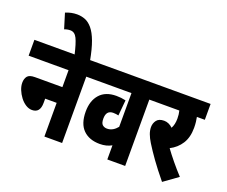

<svg xmlns="http://www.w3.org/2000/svg" viewBox="-142 -1122 1616 1365"><g transform="rotate(20 666.5 -439.5)"><path d="M0 -622H504V-502H436V0H302V-255H215V-223Q215 -147 154 -147Q129 -147 105.5 -162Q82 -177 63.5 -201.5Q45 -226 34 -253.5Q23 -281 23 -306Q23 -336 37.5 -355Q52 -374 95 -374H302V-502H0Z M306 -615Q287 -699 269 -736Q251 -773 218 -773Q194 -773 173 -764L138 -878Q180 -896 224 -896Q257 -896 286 -884.5Q315 -873 340.5 -842.5Q366 -812 386.5 -757Q407 -702 423 -615Z M981 -502H913V0H778V-107Q740 -85 689 -85Q609 -85 563 -130.5Q517 -176 517 -268Q517 -350 560 -398.5Q603 -447 685 -447Q722 -447 756 -439L745 -321Q736 -323 726.5 -324.5Q717 -326 705 -326Q652 -326 652 -264Q652 -229 666 -217Q680 -205 700 -205Q724 -205 743.5 -216.5Q763 -228 778 -247V-502H492V-622H981Z M1305 -60 1198 17Q1138 -56 1098 -112Q1058 -168 1029 -215Q1010 -246 1000.5 -272Q991 -298 991 -323Q991 -352 1008 -374.5Q1025 -397 1064 -397Q1100 -397 1130 -368Q1147 -398 1147 -443Q1147 -476 1140 -502H969V-622H1333V-502H1273Q1276 -487 1278.5 -467Q1281 -447 1281 -422Q1281 -350 1250.5 -302Q1220 -254 1167 -227Q1193 -191 1229.5 -146.5Q1266 -102 1305 -60Z"/></g></svg>

Font: Noto Sans ExtraCondensed ExtraBold
Style: Italic
Weight: 800
Width: 2
Italic angle: -12°
Designer: Monotype Design Team
Foundry: Monotype Imaging Inc.
Version: Version 2.013; ttfautohint (v1.8.4.7-5d5b)